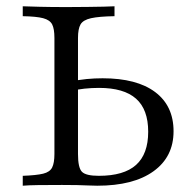

<svg xmlns="http://www.w3.org/2000/svg" viewBox="-20 -591 609 611"><path d="M52.4 0V-31.5Q96 -33.1 117.3 -38.3Q138.7 -43.5 146 -58.1Q153.2 -72.6 153.2 -100.8V-470.2Q153.2 -499.2 146 -513.3Q138.7 -527.4 117.3 -533.1Q96 -538.7 52.4 -539.5V-571Q72.6 -570.2 107.3 -569.4Q141.9 -568.5 193.5 -568.5Q230.6 -568.5 259.7 -569Q288.7 -569.4 310.1 -569.8Q331.5 -570.2 344.4 -571V-539.5Q295.2 -538.7 269.8 -533.1Q244.4 -527.4 236.3 -513.3Q228.2 -499.2 228.2 -470.2V-100.8Q228.2 -57.3 240.7 -44.4Q253.2 -31.5 294.4 -31.5Q374.2 -31.5 412.9 -66.1Q451.6 -100.8 451.6 -171.8Q451.6 -242.7 412.9 -277Q374.2 -311.3 295.2 -311.3Q271.8 -311.3 248.8 -308.9Q225.8 -306.5 203.2 -300.8V-331.5Q231.5 -337.1 256 -339.5Q280.6 -341.9 306.5 -341.9Q415.3 -341.9 473.8 -298Q532.3 -254 532.3 -173.4Q532.3 -91.9 468.5 -46Q404.8 0 289.5 0Q275.8 0 260.5 -0.8Q245.2 -1.6 225 -2Q204.8 -2.4 177.4 -2.4Q133.1 -2.4 101.6 -2Q70.2 -1.6 52.4 0Z"/></svg>

Font: Playfair 12pt Light
Style: Regular
Weight: 300
Designer: Claus Eggers Sørensen
Foundry: Claus Eggers Sørensen
Version: Version 2.000;gftools[0.9.28]